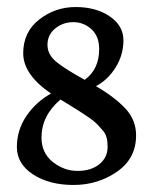

<svg xmlns="http://www.w3.org/2000/svg" viewBox="-20 -513 442 546"><path d="M253 -268Q306 -237 336.5 -204.5Q367 -172 367 -128Q367 -62 312.5 -24.5Q258 13 189 13Q120 13 74 -17Q28 -47 28 -95Q28 -143 55 -183Q82 -223 125 -247Q46 -301 46 -361.5Q46 -422 91.5 -457.5Q137 -493 195 -493Q253 -493 292 -466.5Q331 -440 331 -398.5Q331 -357 309 -321.5Q287 -286 253 -268ZM231 -180 207 -196Q198 -202 179 -213.5Q160 -225 152 -230Q98 -184 98 -122Q98 -78 130 -52.5Q162 -27 200.5 -27Q239 -27 262.5 -46Q286 -65 286 -95.5Q286 -126 274 -140Q262 -154 254 -162Q246 -170 231 -180ZM221 -286Q262 -316 262 -373Q262 -410 240 -430Q218 -450 188.5 -450Q159 -450 137 -432Q115 -414 115 -385.5Q115 -357 141.5 -336Q168 -315 221 -286Z"/></svg>

Font: Sedan SC
Style: Regular
Weight: 400
Designer: Sebastian Salazar
Foundry: Sebastian Salazar
Version: Version 1.001